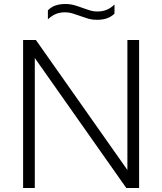

<svg xmlns="http://www.w3.org/2000/svg" viewBox="-20 -940 811 960"><path d="M95.5 0V-740H159.5L635 -64.5H617V-740H675.5V0H611.5L136 -675.5H154V0ZM465 -841Q440.5 -841 419.5 -847.2Q398.5 -853.5 378 -861Q360 -867.5 342.5 -873Q325 -878.5 306.5 -878.5Q279 -878.5 258.5 -869.8Q238 -861 219.5 -843.5V-888.5Q235 -904.5 256.5 -912.2Q278 -920 307 -920Q331.5 -920 352.8 -913.8Q374 -907.5 394 -900Q412 -893.5 429.5 -888Q447 -882.5 465.5 -882.5Q493 -882.5 513.5 -891Q534 -899.5 552.5 -917.5V-872Q537 -856.5 515.8 -848.8Q494.5 -841 465 -841Z"/></svg>

Font: Encode Sans SemiExpanded Light
Style: Regular
Weight: 300
Width: 6
Designer: Multiple Designers
Foundry: Impallari Type
Version: Version 3.002